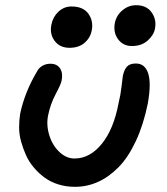

<svg xmlns="http://www.w3.org/2000/svg" viewBox="-20 -725 639 735"><path d="M484.9 -548.8Q451.2 -548.8 431.9 -575Q412.6 -601.1 419.9 -638.2Q425.8 -666.5 449 -685.8Q472.2 -705.1 501 -705.1Q541 -705.1 560.5 -677.5Q580.1 -649.9 573.2 -615.2Q568.8 -590.8 545.4 -569.8Q522 -548.8 484.9 -548.8ZM246.1 -542Q209 -542 189.2 -568.4Q169.4 -594.7 176.8 -630.9Q182.6 -660.6 203.9 -680.4Q225.1 -700.2 253.9 -700.2Q298.3 -700.2 318.4 -672.4Q338.4 -644.5 331.1 -607.9Q325.7 -580.1 303.7 -561Q281.7 -542 246.1 -542ZM267.1 -9.8Q233.4 -9.8 203.6 -19Q173.8 -28.3 151.4 -44.7Q128.9 -61 110.1 -83Q91.3 -105 79.8 -130.4Q68.4 -155.8 60.8 -182.9Q53.2 -210 53.2 -236.8Q53.2 -263.7 57.1 -289.1Q74.2 -371.6 122.1 -452.1Q128.9 -465.3 142.3 -473.1Q155.8 -481 172.9 -481Q198.2 -481 210 -463.1Q221.7 -445.3 215.8 -416Q213.4 -402.8 193.1 -364.7Q172.9 -326.7 164.1 -283.2Q156.7 -246.1 168.7 -207.3Q180.7 -168.5 207.3 -143.3Q233.9 -118.2 265.1 -118.2Q324.2 -118.2 369.9 -174.6Q415.5 -231 434.1 -331.1Q441.4 -360.4 445.3 -393.8Q449.2 -427.2 450.2 -434.1Q455.1 -458 466.1 -470Q477.1 -481.9 500 -481.9Q534.7 -481.9 547.1 -444.6Q559.6 -407.2 545.9 -329.1Q529.3 -247.6 500.2 -185.3Q471.2 -123 434.1 -85.2Q397 -47.4 355 -28.6Q313 -9.8 267.1 -9.8Z"/></svg>

Font: Shantell Sans Irregular
Style: Italic
Weight: 500
Italic angle: -11.31°
Designer: Stephen Nixon, Anya Danilova, Shantell Martin
Foundry: Arrow Type
Version: Version 1.006;[9816181b4]